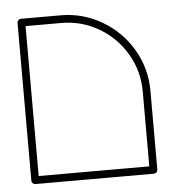

<svg xmlns="http://www.w3.org/2000/svg" viewBox="-43 -560 547 600"><g transform="rotate(-5 230.0 -259.5)"><path d="M32.6 -506.7H56.7V-12.2H32.6ZM427.8 -12.2H403.7V-259.3Q403.7 -323 372 -377Q340.4 -431.1 286.3 -462.8Q232.2 -494.4 168.5 -494.4H44.8Q39.6 -494.4 36.1 -498Q32.6 -501.5 32.6 -506.7Q32.6 -511.5 36.1 -515Q39.6 -518.5 44.8 -518.5H168.5Q238.5 -518.5 298.1 -483.5Q357.8 -448.5 392.8 -388.9Q427.8 -329.3 427.8 -259.3ZM32.6 -12.2Q32.6 -17 36.1 -20.6Q39.6 -24.1 44.8 -24.1H415.9Q420.7 -24.1 424.3 -20.6Q427.8 -17 427.8 -12.2Q427.8 -7 424.3 -3.5Q420.7 0 415.9 0H44.8Q39.6 0 36.1 -3.5Q32.6 -7 32.6 -12.2Z"/></g></svg>

Font: 26F Galaxy Hebrew Thin
Style: Regular
Weight: 100
Designer: C₂₉H₂₅N₃O₅
Version: Version 1.000